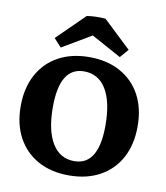

<svg xmlns="http://www.w3.org/2000/svg" viewBox="-77 -728 691 801"><g transform="rotate(10 268.0 -327.0)"><path d="M305.7 -661.6 423.3 -550.3 392.1 -514.2 265.6 -583.5 142.6 -510.7 110.8 -545.4 226.6 -659.2Q263.7 -665 305.7 -661.6ZM267.6 8.8Q192.4 8.8 136.7 -22Q81.1 -52.7 50.8 -108.9Q20.5 -165 20.5 -241.2Q20.5 -317.9 50.8 -374.3Q81.1 -430.7 136.7 -461.4Q192.4 -492.2 268.1 -492.2Q343.8 -492.2 399.4 -461.4Q455.1 -430.7 485.4 -374.8Q515.6 -318.8 515.6 -242.2Q515.6 -165.5 485.4 -109.1Q455.1 -52.7 399.4 -22Q343.8 8.8 267.6 8.8ZM279.8 -53.7Q382.8 -53.7 382.8 -222.7Q382.8 -322.3 350.1 -376Q317.4 -429.7 256.3 -429.7Q153.3 -429.7 153.3 -260.7Q153.3 -161.1 186.3 -107.4Q219.2 -53.7 279.8 -53.7Z"/></g></svg>

Font: Markazi Text
Style: Bold
Weight: 700
Designer: Borna Izadpanah (Arabic designer), Fiona Ross (Arabic design director) and Florian Runge (Latin designer)
Foundry: Borna Izadpanah and Florian Runge
Version: Version 1.001; ttfautohint (v1.8.3)